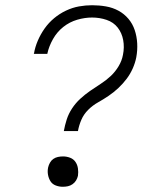

<svg xmlns="http://www.w3.org/2000/svg" viewBox="-20 -702 590 734"><path d="M224 -201Q228 -223 235 -245Q242 -267 255.5 -287.5Q269 -308 287 -324.5Q305 -341 324.5 -354.5Q344 -368 365 -381.5Q386 -395 403.5 -411.5Q421 -428 433.5 -449Q446 -470 450 -492Q456 -521 451 -548.5Q446 -576 430 -596.5Q414 -617 387.5 -626Q361 -635 332 -635Q304 -635 275 -626.5Q246 -618 222 -599Q198 -580 182.5 -552.5Q167 -525 161 -497V-496H109L110 -498Q114 -522 124.5 -546.5Q135 -571 150.5 -593Q166 -615 187 -632.5Q208 -650 232.5 -661.5Q257 -673 282 -677.5Q307 -682 332 -682Q359 -682 385 -677.5Q411 -673 433 -661Q455 -649 471 -630Q487 -611 495 -587Q503 -563 504.5 -536.5Q506 -510 501 -483Q497 -462 487.5 -440.5Q478 -419 464 -400.5Q450 -382 432.5 -365.5Q415 -349 395 -335.5Q375 -322 354.5 -310.5Q334 -299 317 -282Q300 -265 291 -244Q282 -223 278 -201ZM220 12Q206 12 193 7Q180 2 173 -9Q166 -20 163.5 -34Q161 -48 164 -62Q166 -71 171 -80Q176 -89 184 -94.5Q192 -100 201.5 -102Q211 -104 221 -104Q235 -104 248 -99Q261 -94 268.5 -83Q276 -72 278 -58Q280 -44 278 -30Q276 -21 271 -12.5Q266 -4 257.5 2Q249 8 239.5 10Q230 12 220 12Z"/></svg>

Font: Lode Dark Term
Style: Italic
Weight: 400
Italic angle: -11°
Monospace: yes
Designer: Belleve Invis
Foundry: Belleve Invis
Version: Version 29.2.0